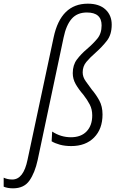

<svg xmlns="http://www.w3.org/2000/svg" viewBox="-157 -785 641 1045"><path d="M48 86 189 -580Q203 -648 233 -682.5Q263 -717 316 -717Q396 -717 396 -647Q396 -603 373 -575Q350 -547 316 -518Q284 -491 261.5 -461Q239 -431 239 -387Q239 -355 255 -327Q271 -299 297 -269Q318 -242 331.5 -216Q345 -190 345 -157Q345 -102 314.5 -70Q284 -38 229 -38Q174 -38 127 -69L124 -16Q142 -5 169 2.5Q196 10 231 10Q309 10 355 -36.5Q401 -83 401 -162Q401 -206 383.5 -238Q366 -270 343 -297Q326 -320 309.5 -343Q293 -366 293 -391Q293 -424 313 -448Q333 -472 363 -498Q399 -530 425 -563.5Q451 -597 451 -651Q451 -702 417 -733.5Q383 -765 321 -765Q174 -765 135 -582L-7 84Q-29 192 -90 192Q-116 192 -137 182V231Q-116 240 -86 240Q-26 240 3.5 197.5Q33 155 48 86Z"/></svg>

Font: Noto Sans UI SemiCondensed Light
Style: Italic
Weight: 300
Width: 4
Designer: Monotype Design Team
Foundry: Monotype Imaging Inc.
Version: 1.001